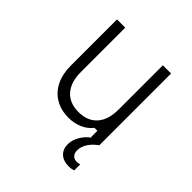

<svg xmlns="http://www.w3.org/2000/svg" viewBox="-211 -751 1122 1122"><g transform="rotate(45 350.0 -189.5)"><path d="M567 -593V0H499V-52H475Q451 -21 412 -3.5Q373 14 326 14Q263 14 216.5 -13.5Q170 -41 145 -91.5Q120 -142 120 -212V-593H188V-227Q188 -143 228.5 -97Q269 -51 343 -51Q418 -51 458.5 -97Q499 -143 499 -227V-593ZM527 214Q483 214 457.5 190.5Q432 167 432 126Q432 93 451 59Q470 25 504 0L534 -2L567 0Q534 23 515 52.5Q496 82 496 112Q496 135 508 148.5Q520 162 541 162Q550 162 556 160.5Q562 159 567 158V208Q560 210 550 212Q540 214 527 214Z"/></g></svg>

Font: Martian Mono SemiExpanded ExtraLight
Style: Regular
Weight: 250
Monospace: yes
Version: Version 0.930